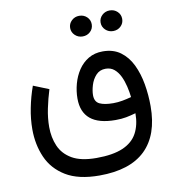

<svg xmlns="http://www.w3.org/2000/svg" viewBox="-87 -656 866 949"><g transform="rotate(-10 346.0 -181.5)"><path d="M472.2 -527.3Q472.2 -505.9 488 -490.7Q503.9 -475.6 526.4 -475.6Q549.3 -475.6 564.9 -490.5Q580.6 -505.4 580.6 -527.3Q580.6 -549.3 564.9 -564.2Q549.3 -579.1 526.4 -579.1Q503.9 -579.1 488 -564Q472.2 -548.8 472.2 -527.3ZM319.3 -527.3Q319.3 -505.9 335.2 -490.7Q351.1 -475.6 373.5 -475.6Q396.5 -475.6 412.1 -490.5Q427.7 -505.4 427.7 -527.3Q427.7 -549.3 412.1 -564.2Q396.5 -579.1 373.5 -579.1Q351.1 -579.1 335.2 -564Q319.3 -548.8 319.3 -527.3ZM336.4 215.8Q489.7 215.8 566.9 141.1Q644 66.4 644 -78.1Q644 -134.8 634.5 -189.5Q625 -244.1 603.5 -288.6Q582 -333 546.1 -359.4Q510.3 -385.7 457.5 -385.7Q416.5 -385.7 385.7 -367.4Q355 -349.1 334.7 -318.6Q314.5 -288.1 304.4 -251.2Q294.4 -214.4 294.4 -177.2Q294.4 -109.4 335.9 -75Q377.4 -40.5 461.9 -40.5Q492.2 -40.5 515.4 -44.9Q538.6 -49.3 564 -56.6Q564 1.5 541.7 43Q519.5 84.5 469.5 106.2Q419.4 127.9 336.4 127.9Q258.8 127.9 214.4 102.1Q169.9 76.2 151.1 32.7Q132.3 -10.7 132.3 -63.5Q132.3 -107.9 142.1 -155.3Q151.9 -202.6 166 -247.6L88.4 -278.8Q69.8 -227.1 59.1 -172.6Q48.3 -118.2 48.3 -66.4Q48.3 10.3 76.4 74.5Q104.5 138.7 167.7 177.2Q231 215.8 336.4 215.8ZM465.3 -124.5Q420.9 -124.5 397 -136Q373 -147.5 373 -180.7Q373 -202.6 381.3 -230.5Q389.6 -258.3 408.2 -278.6Q426.8 -298.8 456.5 -298.8Q482.4 -298.8 500 -283.9Q517.6 -269 529.1 -245.1Q540.5 -221.2 547.1 -193.1Q553.7 -165 556.6 -139.2Q534.2 -132.8 511.2 -128.7Q488.3 -124.5 465.3 -124.5Z"/></g></svg>

Font: Vazirmatn RD NL
Style: Regular
Weight: 400
Designer: Saber Rastikerdar
Foundry: Saber Rastikerdar
Version: Version 32.101